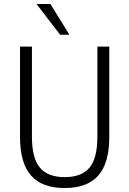

<svg xmlns="http://www.w3.org/2000/svg" viewBox="-20 -940 652 968"><path d="M306 8Q192 8 136.5 -55Q81 -118 81 -249V-705H141V-251Q141 -143 181 -95Q221 -47 306 -47Q392 -47 431.5 -95Q471 -143 471 -251V-705H531V-249Q531 -118 475.5 -55Q420 8 306 8ZM283 -765 164 -920H234L330 -765Z"/></svg>

Font: Nunito Sans 10pt Condensed Light
Style: Regular
Weight: 300
Width: 3
Designer: Vernon Adams
Foundry: Vernon Adams
Version: Version 3.101;gftools[0.9.27]